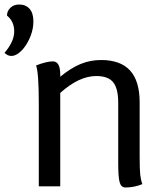

<svg xmlns="http://www.w3.org/2000/svg" viewBox="-92 -826 722 851"><path d="M-72 -592Q-54 -612 -41.5 -637Q-29 -662 -29 -687Q-29 -731 -61 -757Q-61 -777 -46 -791.5Q-31 -806 -7 -806Q22 -806 39 -787Q56 -768 56 -731Q56 -699 44 -667.5Q32 -636 12 -611Q-16 -578 -42 -578Q-58 -578 -72 -592ZM539 -10Q503 5 464 5Q445 5 438.5 -17.5Q432 -40 432 -102V-370Q432 -434 409.5 -461.5Q387 -489 335 -489Q258 -489 175 -414V0H80V-365Q80 -503 68 -536Q115 -554 142 -554Q175 -554 175 -496V-486Q223 -525 265.5 -542.5Q308 -560 356 -560Q442 -560 484.5 -513.5Q527 -467 527 -372V-131Q527 -75 529.5 -52Q532 -29 539 -10Z"/></svg>

Font: Krub Medium
Style: Regular
Weight: 500
Designer: Ekaluck Peanpanawate
Foundry: Cadson Demak Co.,Ltd.
Version: Version 1.000; ttfautohint (v1.6)